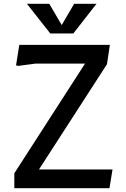

<svg xmlns="http://www.w3.org/2000/svg" viewBox="-20 -985 661 1005"><path d="M55 -78 425 -652H165L75 -640L64 -643L81 -750H555L540 -649L184 -98H569L553 0H55ZM485 -965 364 -810H243L121 -965H238L303 -854L368 -965Z"/></svg>

Font: Farro
Style: Regular
Weight: 400
Designer: Aceler Chua
Foundry: Grayscale Limited
Version: Version 1.101